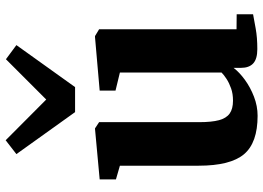

<svg xmlns="http://www.w3.org/2000/svg" viewBox="-146 -774 931 679"><g transform="rotate(-90 319.5 -434.5)"><path d="M485.5 10Q450.5 10 434.8 -4.5Q419 -19 419 -48V-74Q403.5 -53.5 376.8 -34Q350 -14.5 317 -1.8Q284 11 249.5 11Q154 11 113.5 -37.2Q73 -85.5 73 -197.5V-476L24.5 -490V-547.5L203 -564H205L227 -549.5V-195.5Q227 -151.5 234 -125.5Q241 -99.5 257.5 -87.8Q274 -76 303 -76Q327.5 -76 346.5 -82.8Q365.5 -89.5 379.8 -98.8Q394 -108 402.5 -116.5V-476L338.5 -491.5V-547.5L527.5 -564H531.5L555.5 -549.5V-63.5L608.5 -63V-5Q590 -1.5 558.2 4.2Q526.5 10 485.5 10ZM262.5 -634.5 114 -842 163 -880 307 -736.5 449.5 -879 499.5 -842 351 -634.5Z"/></g></svg>

Font: Merriweather 28pt ExtraBold
Style: Regular
Weight: 800
Version: Version 2.100